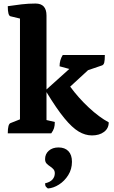

<svg xmlns="http://www.w3.org/2000/svg" viewBox="-20 -754 642 1086"><path d="M24 0Q24 -53 40 -58L93 -79V-649L39 -662Q24 -666 24 -719Q64 -725 102 -729.5Q140 -734 181 -734Q243 -734 243 -666V-248L372 -364L317 -379Q317 -415 335 -443H573Q573 -412 569.5 -399.5Q566 -387 557 -384L478 -357L377 -264Q424 -200 482.5 -145.5Q541 -91 595 -62Q595 -28 568.5 -8Q542 12 500 12Q462 12 425 -10Q388 -32 344 -85.5Q300 -139 243 -233V-75L290 -64Q290 -43 285.5 -29Q281 -15 270 0ZM251 312Q244 307 239.5 301.5Q235 296 235 283Q264 276 277 261Q290 246 290 226Q290 212 282 203Q274 194 263 187Q252 180 243.5 171Q235 162 235 146Q235 117 256 98.5Q277 80 311 80Q347 80 367 101Q387 122 387 161Q387 203 366 236.5Q345 270 313.5 290Q282 310 251 312Z"/></svg>

Font: Petrona ExtraBold
Style: Regular
Weight: 800
Designer: Ringo R. Seeber
Foundry: Ringo R. Seeber
Version: Version 2.001; ttfautohint (v1.8.3)